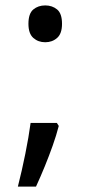

<svg xmlns="http://www.w3.org/2000/svg" viewBox="-20 -570 334 709"><path d="M190 -116 197 -105Q188 -70 174.5 -32Q161 6 145.5 44Q130 82 113 119H46Q61 60 73.5 -2Q86 -64 93 -116ZM147 -414Q121 -414 103 -430Q85 -446 85 -482Q85 -520 103 -535Q121 -550 147 -550Q173 -550 191 -535Q209 -520 209 -482Q209 -446 191 -430Q173 -414 147 -414Z"/></svg>

Font: usinhala85
Style: Book
Weight: 400
Designer: Jelle Bosma - Monotype Design Team
Foundry: Monotype Imaging Inc.
Version: Version 2.003